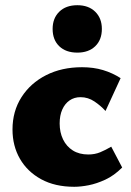

<svg xmlns="http://www.w3.org/2000/svg" viewBox="-20 -701 504 737"><path d="M265 16Q191 16 138 -13Q85 -42 56.5 -91.5Q28 -141 28 -204Q28 -274 62.5 -328Q97 -382 157 -412.5Q217 -443 295 -443Q339 -443 375.5 -432Q412 -421 443 -401L385 -275Q367 -295 342.5 -311.5Q318 -328 289 -328Q265 -328 247 -315.5Q229 -303 219 -280.5Q209 -258 209 -227Q209 -193 222 -166Q235 -139 259.5 -123.5Q284 -108 319 -108Q344 -108 364.5 -116.5Q385 -125 407 -138L449 -58Q418 -27 384.5 -11.5Q351 4 320.5 10Q290 16 265 16ZM277 -499Q233 -499 207.5 -523.5Q182 -548 182 -590Q182 -631 207.5 -656Q233 -681 277 -681Q320 -681 345.5 -656Q371 -631 371 -590Q371 -548 345.5 -523.5Q320 -499 277 -499Z"/></svg>

Font: Ysabeau Office Black
Style: Regular
Weight: 900
Designer: Christian Thalmann (Catharsis Fonts)
Version: Version 2.001;gftools[0.9.30]; featfreeze: tnum,lnum,ss02